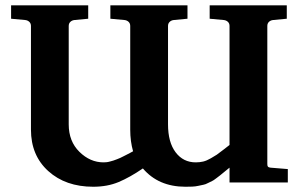

<svg xmlns="http://www.w3.org/2000/svg" viewBox="-20 -691 1136 727"><path d="M240.2 -592.8V-220.2Q240.2 -155.8 280.8 -116Q321.3 -76.2 372.1 -76.2Q377.9 -76.2 384 -76.9Q390.1 -77.6 397 -79.6Q403.8 -81.5 409.2 -83Q414.6 -84.5 422.6 -87.9Q430.7 -91.3 435.1 -93Q439.5 -94.7 448 -99.4Q456.5 -104 460 -105.5Q463.4 -106.9 472.7 -112.1Q481.9 -117.2 483.9 -118.2Q473.1 -155.8 473.1 -200.2V-592.8Q473.1 -602.5 466.8 -608.4Q460.4 -614.3 451.2 -615.2L397.9 -620.1V-670.9H689.9V-620.1L638.2 -615.2Q628.9 -614.3 622.6 -608.4Q616.2 -602.5 616.2 -592.8V-220.2Q616.2 -152.3 645 -114.3Q673.8 -76.2 721.2 -76.2Q735.8 -76.2 749.3 -79.3Q762.7 -82.5 778.6 -91.8Q794.4 -101.1 800.8 -105.2Q807.1 -109.4 826.9 -124.8Q846.7 -140.1 849.1 -142.1V-592.8Q849.1 -602.5 842.8 -608.4Q836.4 -614.3 827.1 -615.2L773.9 -620.1V-670.9H1065.9V-620.1L1014.2 -615.2Q1004.9 -614.3 998.5 -608.4Q992.2 -602.5 992.2 -592.8V-69.8Q992.2 -62.5 994.6 -59.8Q997.1 -57.1 1003.9 -56.2Q1043 -52.7 1069.8 -50.8V0H849.1V-56.2Q844.7 -52.7 830.8 -41.3Q816.9 -29.8 813.5 -27.1Q810.1 -24.4 798.8 -15.9Q787.6 -7.3 783.2 -5.6Q778.8 -3.9 768.3 1.7Q757.8 7.3 750.5 8.5Q743.2 9.8 731.7 12.5Q720.2 15.1 708.5 15.6Q696.8 16.1 682.1 16.1Q580.1 16.1 521 -53.2Q471.7 -19.5 429.2 -1.7Q386.7 16.1 333 16.1Q228.5 16.1 162.8 -43.2Q97.2 -102.5 97.2 -200.2V-592.8Q97.2 -602.5 90.8 -608.4Q84.5 -614.3 75.2 -615.2L22 -620.1V-670.9H314V-620.1L262.2 -615.2Q252.9 -614.3 246.6 -608.4Q240.2 -602.5 240.2 -592.8Z"/></svg>

Font: Veleka
Style: Bold
Weight: 700
Designer: Stefan Peev, Context Ltd, 2016; SIL International, 1997-2014.
Foundry: Stefan Peev, Context Ltd, 2016
Version: Version 1.000